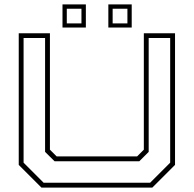

<svg xmlns="http://www.w3.org/2000/svg" viewBox="-20 -851 879 871"><path d="M168 0 65 -103V-700H206.5V-172L237 -141.5H602L632.5 -172V-700H774V-103L671 0ZM178 -22H661L752 -113V-678.5H654.5V-162L612 -119.5H227.5L184.5 -162V-678.5H87V-113ZM471.5 -726V-831H577.5V-726ZM263.5 -726V-831H369.5V-726ZM283 -745H349.5V-811.5H283ZM491 -745H558V-811.5H491Z"/></svg>

Font: Tourney Expanded ExtraLight
Style: Regular
Weight: 200
Width: 7
Designer: Tyler Finck
Foundry: Etcetera Type Co
Version: Version 1.010; ttfautohint (v1.8.3)